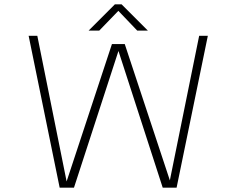

<svg xmlns="http://www.w3.org/2000/svg" viewBox="-20 -865 1090 885"><path d="M661.5 -724H612.5L525.5 -815L437.5 -724H388.5L509.5 -845H540.5ZM255 0 112 -700H152L283 -49L287 -28.5L496 -662H555L763 -33.5L766 -49L898 -700H938L794 0H730L527 -627L526 -630L525 -627L321 0Z"/></svg>

Font: League Mono Extended Thin
Style: Regular
Weight: 100
Width: 9
Designer: Tyler Finck
Foundry: The League of Moveable Type / Tyler Finck
Version: Version 2.210